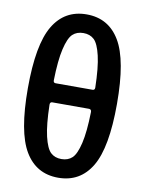

<svg xmlns="http://www.w3.org/2000/svg" viewBox="-86 -811 672 891"><g transform="rotate(10 250.0 -365.0)"><path d="M163.1 -320.3Q152.3 -320.3 152.3 -307.6Q154.3 -212.9 167 -159.2Q179.7 -105.5 199.2 -86.9Q218.8 -68.4 250 -68.4Q281.2 -68.4 300.8 -86.9Q320.3 -105.5 333 -159.2Q345.7 -212.9 347.7 -307.6Q347.7 -319.3 336.9 -320.3ZM152.3 -421.9Q152.3 -410.2 163.1 -410.2H336.9Q347.7 -410.2 347.7 -421.9Q345.7 -516.6 333 -570.8Q320.3 -625 300.8 -643.6Q281.2 -662.1 250 -662.1Q218.8 -662.1 199.2 -643.6Q179.7 -625 167 -570.8Q154.3 -516.6 152.3 -421.9ZM406.7 -69.8Q353.5 19.5 250 19.5Q146.5 19.5 93.3 -69.8Q40 -159.2 40 -365.2Q40 -571.3 93.3 -660.6Q146.5 -750 250 -750Q353.5 -750 406.7 -660.6Q460 -571.3 460 -365.2Q460 -159.2 406.7 -69.8Z"/></g></svg>

Font: Rounded-X Mgen+ 2m medium
Style: Regular
Weight: 500
Designer: [Source Han Sans]
Ryoko NISHIZUKA  (kana & ideographs); Paul D. Hunt (Latin, Greek & Cyrillic); Wenlong ZHANG  (bopomofo
Version: Version 1.059.20150602